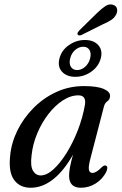

<svg xmlns="http://www.w3.org/2000/svg" viewBox="-20 -852 558 881"><path d="M395 -125Q385 -87.5 388 -73Q391 -58.5 404.5 -58.5Q422 -58.5 447 -85Q458.5 -95.5 466 -92Q478 -87.5 467.5 -63Q450.5 -30 419.2 -10.2Q388 9.5 351 9.5Q297 9.5 297 -46Q297 -61.5 300.8 -83Q304.5 -104.5 315 -142.5Q273.5 -68.5 224.2 -29.5Q175 9.5 120.5 9.5Q71.5 9.5 45 -26Q18.5 -61.5 26.5 -136.5Q32 -197 60.2 -254Q88.5 -311 134.2 -357Q180 -403 238.8 -430Q297.5 -457 365 -457Q426 -457 456.2 -443.8Q486.5 -430.5 485 -410.5Q484 -395 472.8 -387.5Q461.5 -380 457 -363.5ZM125 -140.5Q118.5 -90.5 131.2 -68.8Q144 -47 167 -47Q194.5 -47 225.8 -75.5Q257 -104 286.2 -151.2Q315.5 -198.5 337.8 -256.2Q360 -314 370 -372.5Q376 -414.5 339.5 -414.5Q304 -414.5 268.2 -391.2Q232.5 -368 202 -328.5Q171.5 -289 151 -240.2Q130.5 -191.5 125 -140.5ZM423.5 -790.5Q446 -812.5 463.5 -824Q481 -835.5 498.5 -830Q513.5 -825.5 516.8 -812.2Q520 -799 513 -785.5Q505 -770 489.8 -760Q474.5 -750 452 -740.5L353 -691Q340 -686.5 336 -694Q334 -698.5 337 -703.2Q340 -708 344 -712.5ZM325.5 -499.5Q286 -499.5 264.5 -523Q243 -546.5 253 -584.5Q262.5 -621.5 296.2 -645Q330 -668.5 369.5 -668.5Q410 -668.5 431 -644.8Q452 -621 442.5 -584.5Q432.5 -547 399 -523.2Q365.5 -499.5 325.5 -499.5ZM362 -637.5Q342.5 -637.5 325.2 -623Q308 -608.5 302 -584Q296 -560.5 305.2 -545.5Q314.5 -530.5 334 -530.5Q353.5 -530.5 370.5 -545.5Q387.5 -560.5 393.5 -584Q399.5 -608 390.5 -622.8Q381.5 -637.5 362 -637.5Z"/></svg>

Font: Fraunces 72pt S050
Style: Italic
Weight: 400
Italic angle: -16°
Version: Version 1.000; ttfautohint (v1.8.3)